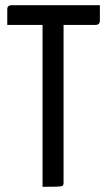

<svg xmlns="http://www.w3.org/2000/svg" viewBox="-20 -720 413 740"><path d="M365 -641Q365 -624 348 -624H225V-16Q225 -7 221 -4Q217 -1 197 -0.5Q177 0 144 0V-624H8V-684Q8 -700 25 -700H365Z"/></svg>

Font: Yanone Kaffeesatz
Style: Regular
Weight: 400
Designer: Yanone (Cyrillic: Daniel Pouzeot & Huerta Tipografica)
Foundry: Yanone
Version: Version 1.100;PS 001.100;hotconv 1.0.70;makeotf.lib2.5.58329